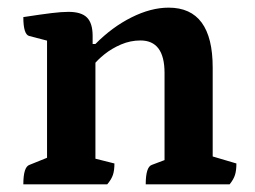

<svg xmlns="http://www.w3.org/2000/svg" viewBox="-20 -482 666 502"><path d="M41 0Q41 -45.5 57 -50.9L114 -73.9L103 -56.9V-388.3L114.5 -372.8L56.4 -387.9Q41 -391.8 41 -437.3Q88.5 -444.6 114.9 -447.8Q141.4 -451 158.9 -451Q192.6 -451 207.4 -436.2Q222.2 -421.4 222.2 -388.3V-364.4L217.1 -367H229.5Q273.1 -411.2 323.9 -436.6Q374.7 -462 421 -462Q536.1 -462 536.1 -305.5V-61.9L524.6 -76.3L598.1 -54.6Q598.1 -36.4 594.4 -24.6Q590.8 -12.9 580.3 0H361Q361 -45.5 377 -50.9L420.2 -67.2L410.2 -50.2V-291.3Q410.2 -376.2 347.3 -376.2Q320.9 -376.2 296.6 -365.8Q272.3 -355.4 253.3 -340.2Q234.4 -325 223.7 -311L229.5 -328.2V-55.7L217.5 -70.1L279.2 -54.6Q279.2 -36.4 275.2 -24.6Q271.3 -12.9 260.3 0Z"/></svg>

Font: Petrona
Style: Regular
Weight: 400
Designer: Ringo R. Seeber
Foundry: Ringo R. Seeber
Version: Version 2.001; ttfautohint (v1.8.3)